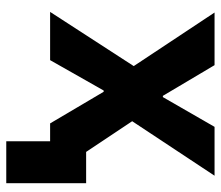

<svg xmlns="http://www.w3.org/2000/svg" viewBox="-66 -499 705 613"><g transform="rotate(90 286.5 -192.5)"><path d="M431 140V0H374L273 -171H269L172 0H18L191 -267L20 -525H188L286 -360H290L385 -525H541L367 -262L465 -115H565V140Z"/></g></svg>

Font: Aneliza
Style: Bold
Weight: 700
Designer: Mike Abbink, Paul van der Laan, Pieter van Rosmalen
Foundry: Bold Monday
Version: Version 3.0